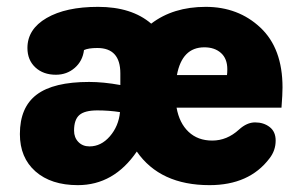

<svg xmlns="http://www.w3.org/2000/svg" viewBox="-20 -530 885 560"><path d="M804 -275Q804 -255 801 -216H495Q503 -171 530 -145.5Q557 -120 599 -120Q642 -120 677 -152Q700 -173 724 -173Q749 -173 766.5 -159.5Q784 -146 784 -120Q784 -91 766 -68Q707 10 591 10Q447 10 379 -88Q312 10 207 10Q129 10 83.5 -30Q38 -70 38 -139Q38 -217 87 -254Q136 -291 240 -291Q282 -291 331 -282V-316Q331 -390 264 -390Q238 -390 225 -384Q221 -352 198 -332Q175 -312 143 -312Q106 -312 83 -333.5Q60 -355 60 -390Q60 -445 116 -477.5Q172 -510 266 -510Q364 -510 421 -461Q485 -510 580 -510Q675 -510 739.5 -449.5Q804 -389 804 -275ZM576 -392Q511 -392 496 -311H642Q643 -317 643 -328Q643 -359 624.5 -375.5Q606 -392 576 -392ZM241 -103Q275 -103 300.5 -132.5Q326 -162 330 -203Q298 -208 264 -208Q227 -208 211.5 -194.5Q196 -181 196 -149Q196 -129 208.5 -116Q221 -103 241 -103Z"/></svg>

Font: Solway ExtraBold
Style: Regular
Weight: 800
Designer: Mariya V. Pigoulevskaya
Foundry: The Northern Block Ltd.
Version: Version 1.000;hotconv 1.0.109;makeotfexe 2.5.65596